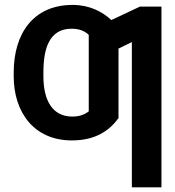

<svg xmlns="http://www.w3.org/2000/svg" viewBox="-20 -573 727 797"><path d="M280.2 -89.1C197.8 -89.1 160.2 -156.2 160.2 -256V-272.4C160.2 -368.6 182.9 -453.8 277.3 -453.8C308.9 -453.8 331.3 -444.6 348.4 -428.3V-110.8C331 -97.3 309.7 -89.1 280.2 -89.1ZM36.9 -256C36.9 -110.1 118.6 9.9 278.4 9.9C375.4 9.9 434.3 -30.2 471.9 -83.1V-371.4L527.3 -398.4V204.5H650.2V-545.5H560.7L442.1 -489.7C404.8 -525.2 350.1 -552.6 281.6 -552.6C116.8 -552.6 36.9 -431.8 36.9 -272.4Z"/></svg>

Font: Magic Ui Pro Semi Bold
Style: Regular
Weight: 600
Designer: Stefan Endress, Andreas Faust
Version: Version 1.000;FEAKit 1.0